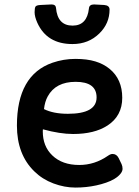

<svg xmlns="http://www.w3.org/2000/svg" viewBox="-20 -827 623 859"><path d="M171.9 -248.5 171.4 -239.3Q171.4 -172.4 213.9 -131.8Q258.3 -88.9 334.5 -88.9Q403.8 -88.9 463.4 -130.4Q474.6 -138.2 483.4 -138.2Q501.5 -138.2 510.7 -120.1L523.9 -92.8Q528.3 -83 528.3 -71.8Q528.3 -60.5 518.3 -48.6Q508.3 -36.6 492.2 -26.9Q476.1 -17.1 454.8 -9.8Q433.6 -2.4 411.1 2.4Q366.2 12.2 317.4 12.2Q268.6 12.2 219 -6.3Q169.4 -24.9 133.3 -60.5Q55.7 -136.2 55.7 -265.1Q55.7 -491.2 214.8 -546.4Q264.6 -563.5 317.1 -563.5Q369.6 -563.5 406.5 -552.2Q443.4 -541 470.2 -519Q526.9 -472.7 526.9 -389.6Q526.9 -308.1 460.4 -265.1Q402.3 -227.5 307.1 -227.5Q248.5 -227.5 171.9 -248.5ZM412.1 -391.1Q412.1 -460.9 318.4 -460.9Q229 -460.9 193.4 -395.5Q180.7 -372.6 176.8 -338.9Q218.8 -317.9 283.7 -317.9Q412.1 -317.9 412.1 -391.1ZM199.7 -806.6 210.9 -807.1Q229 -807.1 230.5 -792Q237.3 -712.4 304.7 -712.4Q369.6 -712.4 377.9 -789.6Q379.4 -807.1 400.9 -807.1L446.3 -804.7Q470.2 -802.7 470.2 -784.2Q470.2 -722.2 424.8 -677.7Q376.5 -629.9 304.2 -629.9Q189.9 -629.9 147 -725.1Q134.8 -752.4 134.8 -772.2Q134.8 -792 139.2 -797.9Q143.6 -803.7 160.6 -804.7Z"/></svg>

Font: Capriola
Style: Regular
Weight: 400
Designer: Viktoriya Grabowska
Foundry: Viktoriya Grabowska
Version: Version 1.007